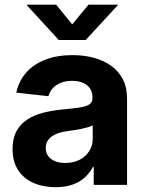

<svg xmlns="http://www.w3.org/2000/svg" viewBox="-20 -775 611 805"><path d="M212.9 9.8Q161.1 9.8 120.4 -8.1Q79.6 -25.9 56.2 -61.5Q32.7 -97.2 32.7 -150.4Q32.7 -195.3 49.3 -225.3Q65.9 -255.4 94.5 -273.9Q123 -292.5 159.9 -302Q196.8 -311.5 236.8 -315.4Q284.2 -319.8 313 -324.2Q341.8 -328.6 354.7 -337.4Q367.7 -346.2 367.7 -363.3V-366.2Q367.7 -388.2 357.7 -403.6Q347.7 -418.9 328.6 -427.5Q309.6 -436 282.7 -436Q254.9 -436 234.1 -427.5Q213.4 -418.9 200.7 -404.5Q188 -390.1 183.1 -371.6L48.3 -386.7Q59.1 -436 90.3 -471.2Q121.6 -506.3 170.9 -525.1Q220.2 -543.9 284.2 -543.9Q331.1 -543.9 372.6 -533Q414.1 -522 445.6 -499.5Q477.1 -477.1 494.9 -442.9Q512.7 -408.7 512.7 -361.3V0H373V-74.7H369.6Q356 -49.3 334.7 -30.3Q313.5 -11.2 283.2 -0.7Q252.9 9.8 212.9 9.8ZM253.4 -91.8Q288.1 -91.8 314 -105.2Q339.8 -118.7 354.2 -141.6Q368.7 -164.6 368.7 -192.9V-249.5Q362.3 -245.6 350.1 -241.9Q337.9 -238.3 322.8 -235.1Q307.6 -231.9 291.7 -229.5Q275.9 -227.1 261.7 -225.1Q235.8 -221.7 215.6 -213.1Q195.3 -204.6 183.6 -190.2Q171.9 -175.8 171.9 -154.3Q171.9 -134.3 182.4 -120.4Q192.9 -106.4 211.2 -99.1Q229.5 -91.8 253.4 -91.8ZM215.3 -755.4 282.7 -672.9 351.1 -755.4H473.6V-752.9L339.4 -607.4H226.1L92.8 -752.9V-755.4Z"/></svg>

Font: Inter 20pt
Style: Bold
Weight: 700
Version: Version 4.001;git-66647c0bb